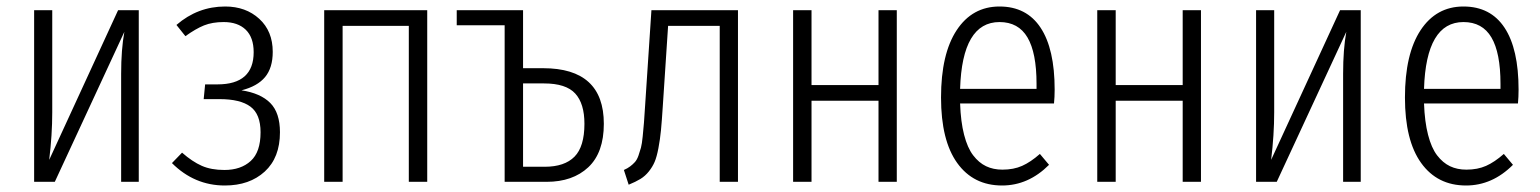

<svg xmlns="http://www.w3.org/2000/svg" viewBox="-20 -554 4693 585"><path d="M402.8 -522.9V0H349.1V-329.1Q349.1 -403.3 358.9 -457L147 0H84V-522.9H139.2V-211.9Q139.2 -143.1 129.9 -66.9L339.8 -522.9Z M666 -534.2Q729 -534.2 770 -496.6Q811 -459 811 -396Q811 -347.2 787.6 -319.1Q764.2 -291 715.8 -278.8Q773.9 -270 803.5 -240.2Q833 -210.4 833 -150.9Q833 -73.7 786.6 -31.2Q740.2 11.2 665 11.2Q572.3 11.2 503.9 -57.1L534.7 -88.9Q565.9 -61.5 594.7 -48.8Q623.5 -36.1 663.6 -36.1Q713.9 -36.1 743.9 -63.5Q773.9 -90.8 773.9 -150.9Q773.9 -206.1 743.2 -229Q712.4 -252 648.9 -252H600.6L605 -296.9H642.6Q752.9 -296.9 752.9 -395Q752.9 -439.9 728.8 -463.4Q704.6 -486.8 661.6 -486.8Q627 -486.8 601.6 -476.6Q576.2 -466.3 544.9 -443.8L517.6 -478Q582.5 -534.2 666 -534.2Z M1225.6 0V-475.1H1023.9V0H967.8V-522.9H1281.7V0Z M1634.8 -346.2Q1819.8 -346.2 1819.8 -176.8Q1819.8 -88.9 1772.5 -44.4Q1725.1 0 1645.5 0H1517.6V-477.1H1371.6V-522.9H1573.7V-346.2ZM1639.6 -45.9Q1700.2 -45.9 1730.5 -76.7Q1760.7 -107.4 1760.7 -176.8Q1760.7 -238.3 1732.7 -269Q1704.6 -299.8 1637.7 -299.8H1573.7V-45.9Z M1964.8 -522.9H2228.5V0H2172.9V-475.1H2015.6L1999.5 -231Q1996.6 -185.1 1993.9 -157.2Q1991.2 -129.4 1986.1 -102.5Q1981 -75.7 1974.6 -60.8Q1968.3 -45.9 1957 -31.7Q1945.8 -17.6 1931.4 -8.8Q1917 0 1895.5 8.8L1880.9 -36.1Q1892.1 -41 1900.1 -47.1Q1908.2 -53.2 1914.6 -60.3Q1920.9 -67.4 1925.3 -79.8Q1929.7 -92.3 1932.9 -104Q1936 -115.7 1938.2 -138.2Q1940.4 -160.6 1942.1 -180.7Q1943.8 -200.7 1945.8 -235.8Z M2656.7 0V-247.1H2452.6V0H2396.5V-522.9H2452.6V-294.9H2656.7V-522.9H2712.4V0Z M3193.4 -280.8Q3193.4 -258.3 3191.4 -238.8H2905.3Q2907.2 -183.1 2917.5 -143.3Q2927.7 -103.5 2945.1 -80.8Q2962.4 -58.1 2984.4 -47.6Q3006.3 -37.1 3034.2 -37.1Q3068.4 -37.1 3094.2 -48.6Q3120.1 -60.1 3148.4 -85L3176.3 -51.8Q3113.3 11.2 3033.2 11.2Q2945.8 11.2 2896.5 -57.4Q2847.2 -126 2847.2 -256.8Q2847.2 -389.6 2894.8 -461.9Q2942.4 -534.2 3025.4 -534.2Q3107.9 -534.2 3150.6 -469.5Q3193.4 -404.8 3193.4 -280.8ZM3138.2 -283.2V-298.8Q3138.2 -393.1 3110.6 -439.9Q3083 -486.8 3025.4 -486.8Q2911.6 -486.8 2905.3 -283.2Z M3583.5 0V-247.1H3379.4V0H3323.2V-522.9H3379.4V-294.9H3583.5V-522.9H3639.2V0Z M4126 -522.9V0H4072.3V-329.1Q4072.3 -403.3 4082 -457L3870.1 0H3807.1V-522.9H3862.3V-211.9Q3862.3 -143.1 3853 -66.9L4063 -522.9Z M4606.9 -280.8Q4606.9 -258.3 4605 -238.8H4318.8Q4320.8 -183.1 4331.1 -143.3Q4341.3 -103.5 4358.6 -80.8Q4376 -58.1 4397.9 -47.6Q4419.9 -37.1 4447.8 -37.1Q4481.9 -37.1 4507.8 -48.6Q4533.7 -60.1 4562 -85L4589.8 -51.8Q4526.9 11.2 4446.8 11.2Q4359.4 11.2 4310.1 -57.4Q4260.7 -126 4260.7 -256.8Q4260.7 -389.6 4308.3 -461.9Q4356 -534.2 4439 -534.2Q4521.5 -534.2 4564.2 -469.5Q4606.9 -404.8 4606.9 -280.8ZM4551.8 -283.2V-298.8Q4551.8 -393.1 4524.2 -439.9Q4496.6 -486.8 4439 -486.8Q4325.2 -486.8 4318.8 -283.2Z"/></svg>

Font: Fira Sans Compressed Light
Style: Regular
Weight: 300
Width: 1
Designer: Carrois Corporate & Edenspiekermann AG
Foundry: Carrois Corporate GbR & Edenspiekermann AG
Version: Version 4.203;PS 004.203;hotconv 1.0.88;makeotf.lib2.5.64775